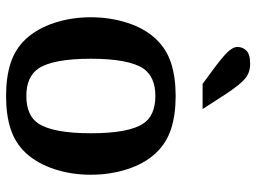

<svg xmlns="http://www.w3.org/2000/svg" viewBox="-126 -710 846 634"><g transform="rotate(90 297.0 -393.0)"><path d="M557 -270Q557 -206 538.5 -149.5Q520 -93 485 -55Q452 -20 405.5 -5Q359 10 297 10Q235 10 188.5 -5Q142 -20 109 -55Q74 -93 55.5 -149.5Q37 -206 37 -270Q37 -334 55.5 -391Q74 -448 109 -485Q142 -520 188.5 -535Q235 -550 297 -550Q359 -550 405.5 -535Q452 -520 485 -485Q520 -448 538.5 -391Q557 -334 557 -270ZM206 -97Q220 -77 242.5 -67Q265 -57 297 -57Q329 -57 352 -67Q375 -77 388 -97Q420 -146 420 -270Q420 -333 412 -376Q404 -419 388 -443Q375 -463 352 -473Q329 -483 297 -483Q265 -483 242.5 -473Q220 -463 206 -443Q174 -394 174 -270Q174 -146 206 -97ZM291 -715 340 -639H257L219 -667Q171 -702 153 -720.5Q135 -739 135 -754Q135 -771 147 -783.5Q159 -796 191 -796Q220 -796 240 -779Q260 -762 291 -715Z"/></g></svg>

Font: Domine
Style: Bold
Weight: 700
Designer: Pablo Impallari, Rodrigo Fuenzalida, Brenda Gallo
Foundry: Pablo Impallari, Rodrigo Fuenzalida, Brenda Gallo
Version: Version 2.000